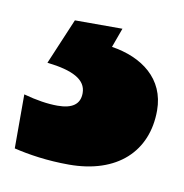

<svg xmlns="http://www.w3.org/2000/svg" viewBox="-61 -41 309 322"><g transform="rotate(10 93.0 120.0)"><path d="M205 125C205 71 164 41 112 33L124 0H43L10 78C54 83 77 95 77 118C77 137 64 146 39 146C22 146 3 143 -19 137V229C6 235 38 240 75 240C157 240 205 195 205 125Z"/></g></svg>

Font: Noto Sans Armenian Condensed Black
Style: Regular
Weight: 900
Width: 3
Designer: Monotype Design Team
Foundry: Monotype Imaging Inc.
Version: Version 2.008